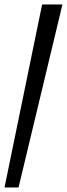

<svg xmlns="http://www.w3.org/2000/svg" viewBox="-20 -831 297 851"><path d="M166.7 -811.1H256.7L62.2 0H0Z"/></svg>

Font: Le Murmure
Style: Regular
Weight: 600
Width: 2
Designer: Jeremy Landes, Alexander Slobzheninov (Cyrillic)
Foundry: Velvetyne Type Foundry
Version: Version 1.0